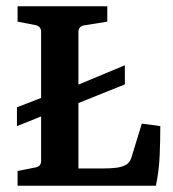

<svg xmlns="http://www.w3.org/2000/svg" viewBox="-20 -592 550 612"><path d="M34 -250 166 -301H179L378 -384V-323L179 -243H166L34 -190ZM432 -198 491 -190Q491 -146 489 -97.5Q487 -49 477 0H36V-47L92 -58Q111 -61 111 -79V-491Q111 -508 93 -512L36 -523V-572H322V-523L247 -511Q230 -507 230 -490V-55H306Q330 -55 348 -57Q366 -59 376 -64Q392 -70 398 -87Z"/></svg>

Font: Yrsa SemiBold
Style: Regular
Weight: 600
Version: Version 2.004